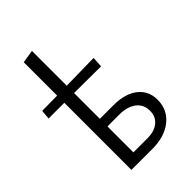

<svg xmlns="http://www.w3.org/2000/svg" viewBox="-214 -803 890 890"><g transform="rotate(-45 231.5 -358.0)"><path d="M105 -440H2L6 -486L105 -487V-706L169 -716V-488L348 -491L345 -439L169 -440V-271H257Q334 -271 377.5 -237Q421 -203 421 -144Q421 -79 372 -39.5Q323 0 242 0H105ZM260 -51Q307 -51 333.5 -73Q360 -95 360 -133Q360 -174 329.5 -197.5Q299 -221 246 -221H169V-51Z"/></g></svg>

Font: LXGW Bright TC
Style: Regular
Weight: 400
Designer: Christian Thalmann (Catharsis Fonts)
Foundry: LXGW / Christian Thalmann (Catharsis Fonts) / Fontworks Inc.
Version: Version 5.501